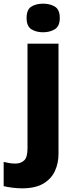

<svg xmlns="http://www.w3.org/2000/svg" viewBox="-78 -787 412 1047"><path d="M42 240Q18 240 -10.5 236.5Q-39 233 -58 228V96Q-41 100 -26 102.5Q-11 105 7 105Q34 105 53 88.5Q72 72 72 22V-549H241V53Q241 103 221.5 145.5Q202 188 158.5 214Q115 240 42 240ZM67 -689Q67 -735 93 -751Q119 -767 157 -767Q194 -767 221 -751Q248 -735 248 -689Q248 -644 221 -627.5Q194 -611 157 -611Q119 -611 93 -627.5Q67 -644 67 -689Z"/></svg>

Font: Noto Sans Thai ExtraBold
Style: Regular
Weight: 800
Version: Version 2.001